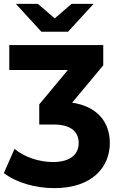

<svg xmlns="http://www.w3.org/2000/svg" viewBox="-38 -771 612 993"><path d="M314 -607 446 -751H332L245 -676L158 -751H44L176 -607ZM496 -433V-538H10V-409H313L165 -231V-127H239C330 -127 369 -89 369 -31C369 31 320 67 237 67C164 67 89 42 37 -1L-18 124C45 173 144 202 243 202C440 202 530 92 530 -31C530 -141 464 -221 335 -240Z"/></svg>

Font: Talent SemiBold
Style: Bold
Weight: 700
Designer: Mike Powis
Version: Version 1.001;hotconv 1.0.109;makeotfexe 2.5.65596